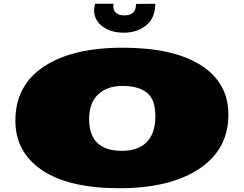

<svg xmlns="http://www.w3.org/2000/svg" viewBox="-20 -976 1292 1018"><path d="M582 -956.1 580.6 -940.9Q580.6 -922.9 594.2 -908.7Q607.9 -894.5 639.2 -894.5Q670.4 -894.5 685.8 -908.9Q701.2 -923.3 701.2 -955.1L803.2 -956.1Q803.2 -880.9 755.1 -841.8Q707 -802.7 637 -802.7Q566.9 -802.7 522.9 -836.2Q479 -869.6 479 -921.4Q479 -938.5 483.9 -956.1ZM626.5 -176.3Q712.4 -176.3 758.1 -222.7Q803.7 -269 803.7 -360.1Q803.7 -451.2 757.3 -485.8Q710.9 -520.5 629.4 -520.5Q547.9 -520.5 500.2 -475.3Q452.6 -430.2 452.6 -344.2Q452.6 -176.3 626.5 -176.3ZM61.5 -336.4Q61.5 -522.9 212.6 -623Q363.8 -723.1 631.3 -723.1Q898.9 -723.1 1044.9 -630.4Q1190.9 -537.6 1190.9 -367.7Q1190.9 -183.6 1036.1 -80.8Q881.3 22 613.3 22Q345.2 22 203.4 -73.5Q61.5 -168.9 61.5 -336.4Z"/></svg>

Font: Seymour One
Style: Book
Weight: 400
Designer: vernon adams
Foundry: vernon adams
Version: Version 1.000; ttfautohint (v0.93) -l 8 -r 50 -G 200 -x 0 -w